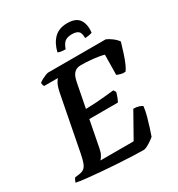

<svg xmlns="http://www.w3.org/2000/svg" viewBox="-219 -1043 1091 1177"><g transform="rotate(-30 326.5 -454.0)"><path d="M453 0Q423 0 375 -2Q327 -4 271 -7.5Q215 -11 160 -15.5Q105 -20 60 -25Q15 -30 -10 -35Q-8 -44 -3.5 -53Q1 -62 5 -65L36 -69Q58 -72 70.5 -82.5Q83 -93 91 -114.5Q99 -136 106 -172L182 -564Q191 -606 202 -624Q213 -642 217 -645H119Q117 -649 114.5 -655.5Q112 -662 113 -671Q120 -678 134 -685.5Q148 -693 162 -698.5Q176 -704 181 -704H589Q607 -697 629 -680.5Q651 -664 663 -646Q652 -608 640.5 -572.5Q629 -537 617.5 -511Q606 -485 596 -472Q580 -469 562 -474Q544 -479 536 -483L538 -625Q526 -629 502 -633Q478 -637 446 -640Q414 -643 377 -643Q353 -643 338 -632Q323 -621 315.5 -603.5Q308 -586 304 -564L271 -395Q312 -396 345.5 -398Q379 -400 410.5 -403.5Q442 -407 473 -410L484 -393Q478 -371 471.5 -355Q465 -339 460 -331H258L222 -145Q217 -118 207.5 -101.5Q198 -85 190 -77H425L523 -251Q546 -251 563.5 -245Q581 -239 585 -233Q581 -200 571 -164Q561 -128 551 -97Q541 -66 534 -46Q525 -38 509 -27Q493 -16 477.5 -8Q462 0 453 0ZM346 -774Q323 -774 310 -777Q297 -780 293 -783Q307 -841 341 -874.5Q375 -908 434 -908Q495 -908 518 -874Q541 -840 535 -783Q530 -780 515.5 -777Q501 -774 484 -774Q484 -812 469 -823.5Q454 -835 424 -835Q395 -835 377 -823Q359 -811 346 -774Z"/></g></svg>

Font: Texturina 12pt
Style: Bold Italic
Weight: 700
Italic angle: -11°
Designer: Guillermo Torres Carreño
Foundry: Omnibus-Type
Version: Version 1.002